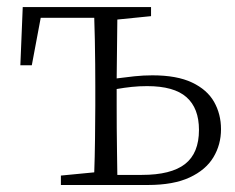

<svg xmlns="http://www.w3.org/2000/svg" viewBox="-20 -528 672 548"><path d="M153.8 0V-26.9L249 -36.1Q250.5 -77.1 251.2 -131.3Q252 -185.5 252 -226.1V-283.2Q252 -310.1 251.7 -344.7Q251.5 -379.4 250.7 -414.6Q250 -449.7 249 -477.1H96.2L70.8 -341.8H38.1L44.9 -507.8H411.1V-481.9L314.9 -472.2L313 -304.2Q337.9 -307.6 363.8 -310.3Q389.6 -313 415 -313Q484.9 -313 528.1 -292.5Q571.3 -272 591.1 -237.1Q610.8 -202.1 610.8 -159.2Q610.8 -115.2 589.1 -79.1Q567.4 -43 521.2 -21.5Q475.1 0 401.9 0ZM313 -273.9V-226.1Q313 -197.3 313.2 -161.9Q313.5 -126.5 314 -91.6Q314.5 -56.6 314.9 -28.8H384.8Q468.3 -28.8 508.1 -59.8Q547.9 -90.8 547.9 -157.2Q547.9 -219.2 512.2 -250.7Q476.6 -282.2 399.9 -282.2Q377.4 -282.2 356.2 -280Q335 -277.8 313 -273.9Z"/></svg>

Font: Source Han Serif TW ExtraLight
Style: Regular
Weight: 250
Designer: Ryoko NISHIZUKA Ë•øÂ°öÊ∂ºÂ≠ê (kana & ideographs); Frank Grie√ühammer (Latin, Greek & Cyrillic); Wenlong ZHANG Âº†ÊñáÈæô 
Foundry: Adobe
Version: Version 2.003;hotconv 1.1.1;makeotfexe 2.6.0